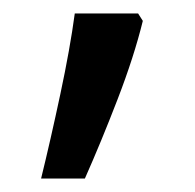

<svg xmlns="http://www.w3.org/2000/svg" viewBox="-20 -136 290 285"><path d="M185 -116 192 -105Q179 -52 154.5 11.5Q130 75 106 129H41Q55 72 69.5 4Q84 -64 91 -116Z"/></svg>

Font: Noto Sans Khmer ExtraCondensed
Style: Regular
Weight: 400
Width: 2
Designer: Danh Hong and the Monotype Design Team
Foundry: Monotype Imaging Inc.
Version: Version 2.004; ttfautohint (v1.8.4.7-5d5b)